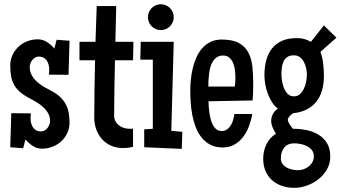

<svg xmlns="http://www.w3.org/2000/svg" viewBox="-20 -696 1622 914"><path d="M311 -113.3Q311 -85.9 300.5 -63.2Q290 -40.5 272 -23.7Q253.9 -6.8 230.2 2.4Q206.5 11.7 180.2 11.7Q155.8 11.7 135.7 -1.5Q115.7 -14.6 101.1 -32.2L90.3 9.8L28.8 4.9L33.7 -157.2L127.4 -156.2Q126.5 -150.4 126 -144Q125.5 -137.7 125.5 -131.8Q125.5 -120.1 128.4 -109.1Q131.3 -98.1 137.2 -89.4Q143.1 -80.6 152.6 -75.4Q162.1 -70.3 175.3 -70.3Q184.6 -70.3 192.6 -75Q200.7 -79.6 206.3 -86.9Q211.9 -94.2 215.1 -103Q218.3 -111.8 218.3 -120.1Q218.3 -141.1 208.7 -157.5Q199.2 -173.8 184.6 -187Q169.9 -200.2 152.3 -210.7Q134.8 -221.2 118.7 -229.5Q92.3 -243.2 75 -258.3Q57.6 -273.4 47.4 -291.7Q37.1 -310.1 33 -332.5Q28.8 -355 28.8 -383.8Q28.8 -410.6 39.3 -433.6Q49.8 -456.5 67.9 -473.4Q85.9 -490.2 109.6 -499.5Q133.3 -508.8 159.7 -508.8Q184.1 -508.8 204.1 -495.6Q224.1 -482.4 238.8 -464.8L249.5 -506.8L311 -502L306.2 -339.8L212.4 -340.8Q213.4 -346.7 213.9 -353Q214.4 -359.4 214.4 -365.2Q214.4 -377 211.4 -387.9Q208.5 -398.9 202.6 -407.7Q196.8 -416.5 187.3 -421.6Q177.7 -426.8 164.6 -426.8Q155.3 -426.8 147.5 -422.1Q139.6 -417.5 133.8 -410.2Q127.9 -402.8 124.8 -394Q121.6 -385.3 121.6 -377Q121.6 -355.5 130.6 -338.9Q139.6 -322.3 153.6 -309.1Q167.5 -295.9 184.8 -285.4Q202.1 -274.9 219.2 -266.6Q244.6 -253.4 262 -238.3Q279.3 -223.1 290.3 -204.6Q301.3 -186 306.2 -163.6Q311 -141.1 311 -113.3Z M615.2 -497.1 613.3 -409.2H527.3Q525.9 -343.8 524.7 -278.3Q523.4 -212.9 523.4 -146.5Q523.4 -130.9 529.5 -119.1Q535.6 -107.4 545.9 -99.4Q556.2 -91.3 569.3 -87.2Q582.5 -83 596.7 -83Q601.1 -83 605 -83Q608.9 -83 613.3 -84V2.9Q589.8 8.8 565.4 8.8Q533.7 8.8 508.3 -2.7Q482.9 -14.2 465.3 -33.9Q447.8 -53.7 438.2 -80.1Q428.7 -106.4 428.7 -136.7Q428.7 -205.1 429.9 -272.9Q431.2 -340.8 432.6 -409.2H358.4V-497.1H434.6L440.4 -667H533.2L529.3 -497.1Z M807.1 -614.3Q807.1 -601.6 802.2 -590.3Q797.4 -579.1 789.1 -570.8Q780.8 -562.5 769.5 -557.6Q758.3 -552.7 745.6 -552.7Q732.9 -552.7 721.7 -557.6Q710.4 -562.5 702.1 -570.8Q693.8 -579.1 689 -590.3Q684.1 -601.6 684.1 -614.3Q684.1 -627 689 -638.2Q693.8 -649.4 702.1 -657.7Q710.4 -666 721.7 -670.9Q732.9 -675.8 745.6 -675.8Q758.3 -675.8 769.5 -670.9Q780.8 -666 789.1 -657.7Q797.4 -649.4 802.2 -638.2Q807.1 -627 807.1 -614.3ZM848.1 -68.4 845.2 12.7 666.5 4.9V-80.1L707.5 -83V-412.1H647.9L649.9 -497.1H807.1L795.4 -73.2Z M1185.5 -295.9Q1185.5 -255.9 1182.6 -217.8L972.7 -213.9Q972.7 -203.6 973.6 -189.2Q974.6 -174.8 976.8 -158.9Q979 -143.1 983.2 -127.7Q987.3 -112.3 994.1 -99.9Q1001 -87.4 1011 -79.8Q1021 -72.3 1035.2 -72.3Q1050.3 -72.3 1061.3 -80.3Q1072.3 -88.4 1079.3 -100.3Q1086.4 -112.3 1090.3 -126.5Q1094.2 -140.6 1095.7 -153.3H1180.7Q1176.3 -125.5 1166 -97.2Q1155.8 -68.8 1138.7 -45.9Q1121.6 -22.9 1097.2 -8.5Q1072.8 5.9 1040 5.9Q1005.9 5.9 981.2 -7.1Q956.5 -20 939.5 -41.5Q922.4 -63 911.6 -91.1Q900.9 -119.1 895.3 -149.2Q889.6 -179.2 887.7 -209.5Q885.7 -239.7 885.7 -265.6Q885.7 -289.1 888.4 -316.4Q891.1 -343.8 897.5 -370.6Q903.8 -397.5 914.8 -422.4Q925.8 -447.3 942.4 -466.1Q959 -484.9 981.9 -496.3Q1004.9 -507.8 1035.2 -507.8Q1086.9 -507.8 1116.7 -491.5Q1146.5 -475.1 1161.9 -446.5Q1177.2 -418 1181.4 -379.2Q1185.5 -340.3 1185.5 -295.9ZM1100.6 -324.2Q1100.6 -338.9 1098.9 -357.4Q1097.2 -376 1091.1 -392.6Q1085 -409.2 1073.2 -420.4Q1061.5 -431.6 1042 -431.6Q1024.9 -431.6 1013.2 -424.1Q1001.5 -416.5 993.7 -404.3Q985.8 -392.1 981.4 -376.2Q977.1 -360.4 975.1 -344Q973.1 -327.6 972.4 -312Q971.7 -296.4 971.7 -284.2H1097.7Q1100.6 -304.7 1100.6 -324.2Z M1581.5 -516.6 1505.4 -449.2Q1515.1 -423.3 1518.6 -392.3Q1522 -361.3 1522 -334Q1522 -297.9 1513.4 -267.3Q1504.9 -236.8 1487.1 -213.6Q1469.2 -190.4 1441.7 -175.8Q1414.1 -161.1 1376.5 -157.2Q1372.6 -154.8 1367.9 -151.4Q1363.3 -147.9 1359.4 -143.8Q1355.5 -139.6 1352.8 -134.8Q1350.1 -129.9 1350.1 -125Q1350.1 -120.6 1353 -114.5Q1356 -108.4 1359.9 -102.5Q1363.8 -96.7 1367.9 -91.3Q1372.1 -85.9 1374.5 -83Q1407.2 -83 1439.2 -76.7Q1471.2 -70.3 1496.3 -54.9Q1521.5 -39.6 1536.9 -14.2Q1552.2 11.2 1552.2 49.8Q1552.2 82.5 1536.9 109.6Q1521.5 136.7 1496.8 156.5Q1472.2 176.3 1441.4 187.3Q1410.6 198.2 1380.4 198.2Q1348.6 198.2 1321.5 188.7Q1294.4 179.2 1274.7 161.4Q1254.9 143.6 1243.9 117.9Q1232.9 92.3 1232.9 59.6Q1232.9 23.4 1247.8 -8.1Q1262.7 -39.6 1293.5 -59.6Q1284.7 -73.7 1277.8 -89.4Q1271 -105 1271 -121.1Q1271 -138.2 1279.8 -154.3Q1288.6 -170.4 1303.2 -178.7Q1286.6 -190.9 1274.7 -210Q1262.7 -229 1254.6 -250.7Q1246.6 -272.5 1242.7 -295.2Q1238.8 -317.9 1238.8 -337.9Q1238.8 -377 1247.6 -409.4Q1256.3 -441.9 1274.9 -465.3Q1293.5 -488.8 1322.5 -501.7Q1351.6 -514.6 1392.1 -514.6Q1402.8 -514.6 1411.4 -513.7Q1419.9 -512.7 1427.7 -510.5Q1435.5 -508.3 1443.4 -505.1Q1451.2 -502 1460.4 -497.1L1522 -575.2ZM1440.9 -339.8Q1440.9 -353.5 1437.7 -369.9Q1434.6 -386.2 1427.2 -400.1Q1419.9 -414.1 1408.2 -423.3Q1396.5 -432.6 1379.4 -432.6Q1359.4 -432.6 1347.7 -424.6Q1335.9 -416.5 1329.8 -403.6Q1323.7 -390.6 1321.8 -374.5Q1319.8 -358.4 1319.8 -342.8Q1319.8 -329.6 1322.5 -311.5Q1325.2 -293.5 1331.8 -276.9Q1338.4 -260.3 1349.9 -248.8Q1361.3 -237.3 1379.4 -237.3Q1396.5 -237.3 1408.2 -248.3Q1419.9 -259.3 1427.2 -275.1Q1434.6 -291 1437.7 -308.6Q1440.9 -326.2 1440.9 -339.8ZM1474.1 47.9Q1474.1 30.8 1464.8 19Q1455.6 7.3 1441.7 0Q1427.7 -7.3 1411.4 -10.5Q1395 -13.7 1381.3 -13.7Q1349.1 -13.7 1333 6.6Q1316.9 26.9 1316.9 57.6Q1316.9 73.2 1324.7 84Q1332.5 94.7 1344.2 101.3Q1356 107.9 1370.4 111.1Q1384.8 114.3 1397.9 114.3Q1411.6 114.3 1425.3 109.6Q1439 105 1450 96.2Q1460.9 87.4 1467.5 75.2Q1474.1 63 1474.1 47.9Z"/></svg>

Font: Maiden Orange
Style: Regular
Weight: 400
Designer: Astigmatic (AOETI)
Foundry: Astigmatic (AOETI)
Version: Version 1.000